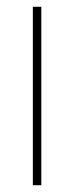

<svg xmlns="http://www.w3.org/2000/svg" viewBox="-20 -547 218 567"><path d="M102 0H77V-527H102Z"/></svg>

Font: Noto Sans Devanagari UI Condensed Thin
Style: Regular
Weight: 100
Width: 3
Designer: Jelle Bosma - Monotype Design Team
Foundry: Monotype Imaging Inc.
Version: Version 2.004; ttfautohint (v1.8.4.7-5d5b)